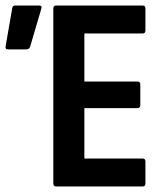

<svg xmlns="http://www.w3.org/2000/svg" viewBox="-20 -675 592 695"><path d="M183.4 0Q173 0 173 -10.9V-644.1Q173 -655 182.9 -655H496.5Q506.4 -655 506.4 -644.1V-565.3Q506.4 -553.8 496.5 -553.8H285.4V-379.9H478Q487.9 -379.9 487.9 -369V-295.1Q487.9 -283.7 478 -283.7H285.4V-101.2H496.5Q506.4 -101.2 506.4 -89.7V-10.9Q506.4 0 496.5 0ZM8.4 -496.3Q-2 -496.3 0.5 -508.6L24.4 -646.1Q25.4 -655 35.8 -655H122.1Q134 -655 129 -641.6L88.8 -505.2Q85.3 -496.3 74.9 -496.3Z"/></svg>

Font: Sofia Sans Condensed
Style: Regular
Weight: 400
Designer: Botio Nikoltchev, Ani Petrova
Foundry: lettersoup
Version: Version 4.100